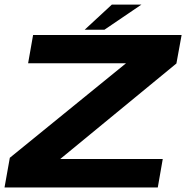

<svg xmlns="http://www.w3.org/2000/svg" viewBox="-34 -830 838 850"><path d="M-14 0H664.5L686.5 -126H232.5L747 -549L770 -675H112.5L90.5 -550H524L9.5 -131.5ZM341 -698.5H428.5L592 -809.5H461Z"/></svg>

Font: Anybody Expanded
Style: Bold Italic
Weight: 700
Width: 7
Italic angle: -10°
Version: Version 1.113;gftools[0.9.25]